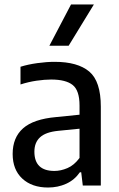

<svg xmlns="http://www.w3.org/2000/svg" viewBox="-20 -828 530 857"><path d="M194.5 9Q122.5 9 79.5 -30.8Q36.5 -70.5 36.5 -141Q36.5 -214 83 -255.2Q129.5 -296.5 231 -305.5L335 -316V-357Q335 -424.5 304.2 -448.8Q273.5 -473 208.5 -473Q179.5 -473 143.2 -467.8Q107 -462.5 71.5 -451V-530Q105 -540.5 146.2 -546.2Q187.5 -552 224 -552Q327 -552 378.5 -508.5Q430 -465 430 -352V0H349.5L342.5 -59H336.5Q312.5 -24.5 275.5 -7.8Q238.5 9 194.5 9ZM133.5 -151Q133.5 -65 223 -65Q251.5 -65 281.2 -77.8Q311 -90.5 335 -123V-253.5L239.5 -244Q184 -238.5 158.8 -215.2Q133.5 -192 133.5 -151ZM200.5 -624 297 -808H399L286.5 -624Z"/></svg>

Font: Encode Sans Semi Condensed Medium
Style: Regular
Weight: 500
Width: 4
Designer: Multiple Designers
Foundry: Impallari Type
Version: Version 3.000; ttfautohint (v1.8.3) -l 8 -r 50 -G 200 -x 14 